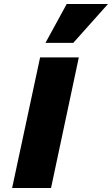

<svg xmlns="http://www.w3.org/2000/svg" viewBox="-20 -947 564 967"><path d="M41 0 182 -658H377L237 0ZM209 -731 316 -927H524L349 -731Z"/></svg>

Font: Ysabeau Infant Black
Style: Italic
Weight: 900
Italic angle: -12°
Designer: Christian Thalmann (Catharsis Fonts)
Version: Version 2.001;gftools[0.9.30]; featfreeze: ss01,ss02,lnum